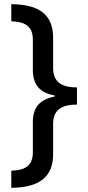

<svg xmlns="http://www.w3.org/2000/svg" viewBox="-20 -737 420 918"><path d="M34 79V161C168 160 234 109 234 0V-145C234 -211 274 -237 348 -237V-319C272 -319 234 -347 234 -412V-556C234 -666 169 -716 34 -717V-635C97 -634 137 -612 137 -549V-404C137 -332 170 -293 241 -281V-275C170 -262 137 -223 137 -153V-8C137 55 99 78 34 79Z"/></svg>

Font: Noto Sans Thai Looped SemiCondensed Medium
Style: Regular
Weight: 500
Width: 4
Designer: Sasikarn Vongin, Ben Mitchell
Foundry: The Fontpad Ltd
Version: Version 1.001